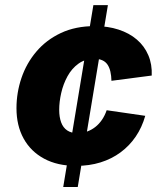

<svg xmlns="http://www.w3.org/2000/svg" viewBox="-20 -748 630 768"><path d="M232.9 0 353.5 -727.5H411.6L291 0ZM284.7 -84.5Q210 -84.5 156.5 -113.3Q103 -142.1 74.5 -193.8Q45.9 -245.6 45.9 -314.9Q45.9 -377.4 65.9 -436.3Q85.9 -495.1 125.5 -541.7Q165 -588.4 223.6 -616Q282.2 -643.6 359.4 -643.6Q411.6 -643.6 454.3 -629.6Q497.1 -615.7 527.3 -589.8Q557.6 -564 573.2 -527.3Q588.9 -490.7 586.9 -445.8L425.8 -424.8Q425.3 -445.3 421.6 -461.4Q418 -477.5 410.2 -489.3Q402.3 -501 389.4 -506.8Q376.5 -512.7 357.9 -512.7Q320.8 -512.7 293.9 -493.4Q267.1 -474.1 250 -442.9Q232.9 -411.6 224.9 -376.2Q216.8 -340.8 216.8 -308.6Q216.8 -279.8 224.6 -258.5Q232.4 -237.3 248.8 -226.3Q265.1 -215.3 290.5 -215.3Q310.1 -215.3 327.9 -221.7Q345.7 -228 360.8 -239.7Q376 -251.5 387.7 -268.6Q399.4 -285.6 406.7 -307.1L561 -284.7Q547.9 -238.3 522.9 -201.7Q498 -165 462.4 -138.7Q426.8 -112.3 382.1 -98.4Q337.4 -84.5 284.7 -84.5Z"/></svg>

Font: Inter 17pt ExtraBold
Style: Italic
Weight: 800
Italic angle: -9.3988°
Version: Version 4.001;git-66647c0bb